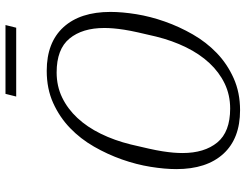

<svg xmlns="http://www.w3.org/2000/svg" viewBox="-120 -784 916 717"><g transform="rotate(-90 338.5 -426.0)"><path d="M426 -673Q375 -673 332.5 -652.5Q290 -632 256 -595.5Q222 -559 197 -508Q172 -457 157 -396Q148 -358 141.5 -329Q135 -300 131.5 -277.5Q128 -255 126.5 -237Q125 -219 125 -203Q125 -121 164.5 -73Q204 -25 291 -25Q342 -25 384.5 -45.5Q427 -66 461 -102.5Q495 -139 520 -190Q545 -241 560 -302Q569 -340 575.5 -369Q582 -398 585.5 -420.5Q589 -443 590.5 -461Q592 -479 592 -495Q592 -577 552.5 -625Q513 -673 426 -673ZM285 12Q179 12 122 -50.5Q65 -113 65 -226Q65 -269 73.5 -322Q82 -375 101 -429Q120 -483 149 -533.5Q178 -584 218.5 -623Q259 -662 312 -686Q365 -710 432 -710Q538 -710 595 -647.5Q652 -585 652 -472Q652 -428 643.5 -375.5Q635 -323 616 -269Q597 -215 568 -164.5Q539 -114 498.5 -75Q458 -36 404.5 -12Q351 12 285 12ZM346 -864H603L593 -824H336Z"/></g></svg>

Font: IBM Plex Serif Light
Style: Italic
Weight: 300
Italic angle: -14°
Designer: Mike Abbink, Paul van der Laan, Pieter van Rosmalen
Foundry: Bold Monday
Version: Version 3.001